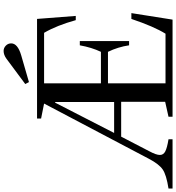

<svg xmlns="http://www.w3.org/2000/svg" viewBox="3 -1026 1000 1091"><g transform="rotate(-90 503.5 -480.0)"><path d="M-22 0V-23Q56 -35 86.5 -56Q117 -77 147 -134L461 -730L376 -747V-770H942L959 -550H935Q905 -658 863 -730H576V-407H755Q780 -460 792 -527H816V-247H792Q783 -309 755 -367H576V-40H858Q899 -106 942 -234H975L938 0H386V-23L471 -42V-292H273L190 -132Q169 -93 169 -72Q169 -52 189 -41.5Q209 -31 258 -23V0ZM294 -332H470V-667H466ZM583 -816 572 -837 716 -944Q738 -960 760 -960Q777 -960 790 -947.5Q803 -935 803 -917Q803 -880 735 -860Z"/></g></svg>

Font: Libre Caslon Text
Style: Regular
Weight: 400
Designer: Pablo Impallari, Rodrigo Fuenzalida
Foundry: Pablo Impallari, Rodrigo Fuenzalida
Version: Version 1.002